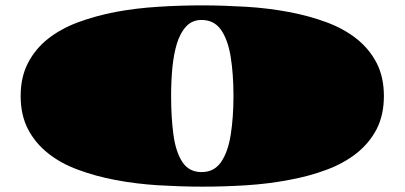

<svg xmlns="http://www.w3.org/2000/svg" viewBox="-20 -678 1530 726"><path d="M744.6 27.8Q702.6 27.8 660.9 26.4Q619.1 24.9 577.1 22.5Q493.2 17.1 417 2.7Q340.8 -11.7 275.4 -36.1Q209.5 -60.1 161.6 -98.6Q113.3 -136.7 85.7 -189.9Q58.1 -243.2 58.1 -314.9Q58.1 -386.7 85.9 -439.9Q113.3 -493.2 161.4 -531.2Q209.5 -569.3 275.4 -593.8Q341.8 -618.2 417 -632.8Q493.2 -647 576.9 -652.3Q660.6 -657.7 744.6 -657.7Q786.6 -657.7 828.6 -656.2Q870.6 -654.8 912.6 -652.3Q996.1 -647 1072.5 -632.6Q1148.9 -618.2 1214.8 -593.8Q1279.8 -569.8 1328.6 -531.2Q1376.5 -493.2 1404.1 -439.9Q1431.6 -386.7 1431.6 -314.9Q1431.6 -243.7 1404.3 -189.9Q1376.5 -136.7 1328.4 -98.6Q1280.3 -60.5 1214.8 -36.1Q1182.1 -23.9 1146.5 -14.2Q1110.8 -4.4 1072.8 2.4Q996.1 17.1 912.4 22.5Q828.6 27.8 744.6 27.8ZM742.2 -27.3Q790 -27.3 816.2 -65.7Q842.3 -104 852.5 -169.2Q862.8 -234.4 862.8 -314.9Q862.8 -397.9 852.3 -462.9Q841.8 -527.8 815.7 -565.2Q789.6 -602.5 742.2 -602.5Q707 -602.5 684.3 -578.4Q661.6 -554.2 648.9 -513.2Q636.7 -472.7 631.8 -422.1Q627 -371.6 627 -314.9Q627 -234.4 635.7 -169.2Q644.5 -104 669.4 -65.7Q694.3 -27.3 742.2 -27.3Z"/></svg>

Font: Asset
Style: Regular
Weight: 400
Version: Version 1.003; ttfautohint (v1.8.4.7-5d5b)